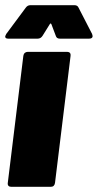

<svg xmlns="http://www.w3.org/2000/svg" viewBox="-27 -720 377 740"><path d="M3 -15 63 -505Q64 -512 68.5 -516Q73 -520 79 -520H233Q239 -520 242.5 -516Q246 -512 245 -505L185 -15Q184 -8 180 -4Q176 0 169 0H16Q9 0 5.5 -4Q2 -8 3 -15ZM-7 -579Q-7 -581 -3 -589L72 -690Q79 -700 90 -700H260Q272 -700 276 -690L328 -589Q330 -583 330 -581Q330 -571 316 -571H204Q191 -571 188 -582L171 -627Q168 -632 165 -627L137 -582Q130 -571 118 -571H5Q-7 -571 -7 -579Z"/></svg>

Font: Barlow Semi Condensed Black
Style: Italic
Weight: 900
Width: 4
Italic angle: -7°
Designer: Jeremy Tribby
Foundry: Tribby Type
Version: Version 1.408